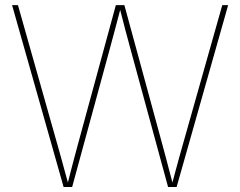

<svg xmlns="http://www.w3.org/2000/svg" viewBox="-20 -748 961 768"><path d="M234.4 0 28.3 -727.5H51.8L209 -171.9Q216.8 -144.5 224.4 -117.2Q231.9 -89.8 239.3 -62.5Q246.6 -35.2 254.4 -7.8H249Q255.9 -35.2 262.9 -62.5Q270 -89.8 277.3 -117.2Q284.7 -144.5 292 -171.9L443.4 -727.5H477.5L628.9 -171.9Q636.2 -144.5 643.6 -117.2Q650.9 -89.8 658 -62.5Q665 -35.2 672.4 -7.8H667Q674.3 -35.2 681.6 -62.5Q689 -89.8 696.5 -117.2Q704.1 -144.5 711.9 -171.9L869.1 -727.5H892.6L686.5 0H652.3L505.4 -539.1Q493.2 -584 481.2 -628.9Q469.2 -673.8 458 -718.8H463.4Q451.7 -673.8 439.7 -628.9Q427.7 -584 415.5 -539.1L268.6 0Z"/></svg>

Font: Inter 17pt Thin
Style: Regular
Weight: 250
Version: Version 4.001;git-66647c0bb